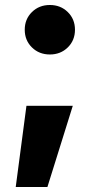

<svg xmlns="http://www.w3.org/2000/svg" viewBox="-20 -541 394 769"><path d="M43 208 85.9 -117.2H271.5L169.9 208ZM179.7 -322.8Q136.7 -322.8 107.9 -351.1Q79.1 -379.4 79.1 -421.9Q79.1 -464.4 107.9 -492.7Q136.7 -521 179.7 -521Q222.7 -521 251.5 -492.7Q280.3 -464.4 280.3 -421.9Q280.3 -379.4 251.5 -351.1Q222.7 -322.8 179.7 -322.8Z"/></svg>

Font: Inter Tight Black
Style: Regular
Weight: 900
Designer: Rasmus Andersson
Foundry: rsms
Version: Version 3.004; ttfautohint (v1.8.4.7-5d5b)